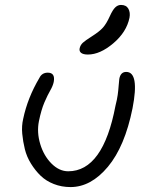

<svg xmlns="http://www.w3.org/2000/svg" viewBox="-20 -761 619 771"><path d="M333 -542Q314.5 -542 305.9 -548.6Q297.4 -555.2 299.8 -566.9Q302.7 -580.1 312.7 -589.4Q322.8 -598.6 349.1 -615.2Q379.9 -634.8 393.8 -650.6Q407.7 -666.5 420.9 -695.8Q432.6 -721.7 442.9 -731.4Q453.1 -741.2 465.8 -741.2Q486.8 -741.2 495.4 -726.1Q503.9 -710.9 500 -689.9Q488.3 -632.3 435.1 -587.2Q381.8 -542 333 -542ZM263.2 -9.8Q227.5 -9.8 196.3 -22Q165 -34.2 143.3 -55.2Q121.6 -76.2 104.5 -103.8Q87.4 -131.3 79.8 -161.9Q72.3 -192.4 69.3 -223.9Q66.4 -255.4 73.2 -284.2Q90.8 -368.2 138.2 -448.2Q148.4 -469.2 171.9 -469.2Q202.6 -469.2 195.8 -432.1Q192.4 -416 181.9 -397.9Q171.4 -379.9 158.4 -349.9Q145.5 -319.8 136.2 -273.9Q127.4 -229.5 141.6 -182.4Q155.8 -135.3 186.8 -104.2Q217.8 -73.2 253.9 -73.2Q394 -73.2 443.8 -336.9Q450.2 -361.8 452.6 -379.6Q455.1 -397.5 456.3 -414.8Q457.5 -432.1 459 -443.8Q463.9 -472.2 486.8 -472.2Q540.5 -472.2 512.2 -326.2Q481.4 -172.9 413.3 -91.3Q345.2 -9.8 263.2 -9.8Z"/></svg>

Font: Shantell Sans Irregular
Style: Italic
Weight: 300
Italic angle: -11.31°
Designer: Stephen Nixon, Anya Danilova, Shantell Martin
Foundry: Arrow Type
Version: Version 1.006;[9816181b4]